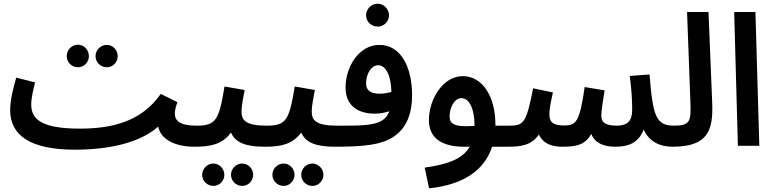

<svg xmlns="http://www.w3.org/2000/svg" viewBox="-20 -789 4188 1039"><path d="M402 -425C435 -425 461 -452 461 -485C461 -519 435 -547 402 -547C368 -547 341 -519 341 -485C341 -452 368 -425 402 -425ZM558 -425C591 -425 617 -452 617 -485C617 -518 591 -546 558 -546C524 -546 497 -518 497 -485C497 -452 524 -425 558 -425Z M385 21C572 21 739 -17 836 -104C850 -33 929 5 1034 5C1077 5 1100 -20 1100 -54C1100 -85 1083 -109 1043 -109C953 -109 926 -137 926 -174C926 -188 930 -209 940 -236L850 -281C741 -125 576 -93 411 -93C208 -93 149 -142 149 -223C149 -260 161 -309 170 -343L68 -369C53 -318 35 -250 35 -193C35 -56 145 21 385 21Z M1291 217C1323 217 1350 190 1350 157C1350 124 1323 96 1291 96C1257 96 1230 124 1230 157C1230 190 1257 217 1291 217ZM1135 217C1167 217 1194 190 1194 157C1194 124 1167 96 1135 96C1101 96 1074 124 1074 157C1074 190 1101 217 1135 217Z M1033 5C1113 5 1182 -5 1230 -72C1253 -18 1308 5 1413 5C1456 5 1480 -20 1480 -54C1480 -85 1463 -109 1423 -109C1308 -109 1287 -139 1287 -185C1287 -220 1298 -269 1304 -302L1195 -321C1165 -137 1148 -109 1043 -109Z M1671 217C1703 217 1730 190 1730 157C1730 124 1703 96 1671 96C1637 96 1610 124 1610 157C1610 190 1637 217 1671 217ZM1515 217C1547 217 1574 190 1574 157C1574 124 1547 96 1515 96C1481 96 1454 124 1454 157C1454 190 1481 217 1515 217Z M1413 5C1493 5 1562 -5 1610 -72C1633 -18 1688 5 1793 5C1836 5 1860 -20 1860 -54C1860 -85 1843 -109 1803 -109C1688 -109 1667 -139 1667 -185C1667 -220 1678 -269 1684 -302L1575 -321C1545 -137 1528 -109 1423 -109Z M2024 -645C2057 -645 2085 -672 2085 -706C2085 -740 2057 -769 2024 -769C1989 -769 1961 -740 1961 -706C1961 -672 1989 -645 2024 -645Z M1793 5C1954 5 2054 -6 2118 -55C2179 -98 2210 -174 2210 -273C2210 -425 2150 -546 2033 -546C1923 -546 1850 -428 1850 -316C1850 -224 1908 -174 2009 -174C2036 -174 2063 -179 2087 -187C2077 -160 2060 -142 2036 -131C1998 -111 1928 -108 1803 -109ZM1961 -337C1961 -392 1991 -436 2026 -436C2069 -436 2096 -379 2098 -292C2077 -285 2054 -282 2033 -282C1986 -282 1961 -300 1961 -337Z M2302 230C2479 212 2600 138 2643 5H2726C2768 5 2793 -18 2793 -54C2793 -86 2774 -109 2736 -109H2661C2661 -110 2661 -111 2661 -113C2661 -267 2591 -377 2484 -377C2377 -377 2301 -252 2301 -139C2301 -40 2373 5 2492 5H2522C2483 72 2401 101 2278 118ZM2413 -159C2413 -205 2438 -258 2477 -258C2521 -258 2548 -198 2548 -108C2435 -99 2413 -121 2413 -159Z M2726 5C2801 5 2856 -3 2896 -61C2924 -4 2977 5 3024 5C3103 5 3146 -6 3180 -64C3199 -15 3246 5 3310 5C3381 5 3436 -16 3463 -88C3494 -20 3554 5 3619 5C3662 5 3686 -20 3686 -54C3686 -85 3668 -109 3628 -109C3530 -109 3513 -159 3495 -386L3388 -378C3399 -293 3401 -240 3401 -194C3401 -134 3374 -109 3318 -109C3249 -109 3234 -131 3234 -164C3234 -194 3245 -257 3252 -300L3144 -318C3116 -123 3096 -110 3031 -110C2967 -110 2953 -133 2953 -171C2953 -206 2965 -257 2972 -289L2865 -311C2828 -124 2815 -109 2736 -109Z M3619 5C3814 5 3840 -86 3834 -235L3814 -724H3698L3716 -238C3720 -134 3716 -109 3628 -109Z M3973 0H4089L4068 -724H3953Z"/></svg>

Font: Noto Sans Arabic SemCond SemBd
Style: Regular
Weight: 600
Width: 4
Designer: Monotype Design Team, Nadine Chahine, Nizar Qandah and Khaled Hosny
Foundry: Monotype Imaging Inc.
Version: Version 2.012